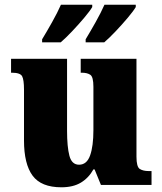

<svg xmlns="http://www.w3.org/2000/svg" viewBox="-20 -786 689 816"><path d="M241 10Q155 10 118.5 -39.5Q82 -89 82 -189V-405Q82 -447 74 -462Q66 -477 30 -477H27V-536H265V-230Q265 -162 275 -124Q285 -86 316 -86Q349 -86 363 -125.5Q377 -165 377 -233V-417Q377 -459 364 -468Q351 -477 327 -477H323V-536H560V-120Q560 -77 574 -68Q588 -59 612 -59H624V0H409L382 -66H377Q357 -30 324 -10Q291 10 241 10ZM344 -619Q364 -652 386.5 -692Q409 -732 424 -766H557V-756Q547 -739 523 -710.5Q499 -682 471.5 -653Q444 -624 423 -606H344ZM159 -619Q179 -652 201.5 -692Q224 -732 239 -766H372V-756Q362 -739 338 -710.5Q314 -682 286.5 -653Q259 -624 238 -606H159Z"/></svg>

Font: Noto Serif SemiCondensed Black
Style: Regular
Weight: 900
Width: 4
Designer: Monotype Design Team
Foundry: Monotype Imaging Inc.
Version: Version 2.014; ttfautohint (v1.8.4.7-5d5b)